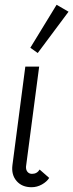

<svg xmlns="http://www.w3.org/2000/svg" viewBox="-20 -779 307 804"><path d="M114 -51Q135 -51 146 -69L186 -34Q176 -18 155.5 -6.5Q135 5 112 5Q72 5 49.5 -21Q27 -47 32 -87L86 -500H144L89 -82Q88 -68 95 -59.5Q102 -51 114 -51ZM107 -579 217 -759 267 -730 138 -557Z"/></svg>

Font: Bellota
Style: Italic
Weight: 400
Italic angle: -7.5°
Designer: Kemie Guaida
Foundry: Kemie Guaida
Version: Version 4.001